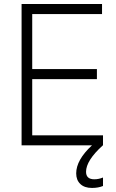

<svg xmlns="http://www.w3.org/2000/svg" viewBox="-20 -720 574 951"><path d="M489.3 0Q406.2 75.2 406.2 130.9Q406.2 168 447.3 168Q468.8 168 490.2 159.2Q490.2 172.9 490.2 201.2Q466.8 210.9 435.5 210.9Q398.4 210.9 377.9 191.4Q357.4 171.9 357.4 138.7Q357.4 72.3 435.5 0Q319.3 0 86.9 0Q86.9 -174.8 86.9 -700.2Q186.5 -700.2 485.4 -700.2Q485.4 -687.5 485.4 -650.4Q398.4 -650.4 139.6 -650.4Q139.6 -582 139.6 -377.9Q219.7 -377.9 460 -377.9Q460 -365.2 460 -328.1Q379.9 -328.1 139.6 -328.1Q139.6 -258.8 139.6 -49.8Q227.5 -49.8 490.2 -49.8Q490.2 -37.1 490.2 0Q490.2 0 489.3 0Z"/></svg>

Font: LeFont
Style: ExtraLight
Weight: 200
Designer: Leryon MEDIA
Version: Version 1.0